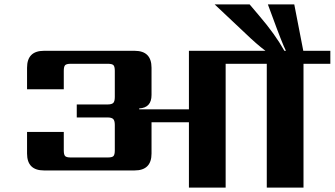

<svg xmlns="http://www.w3.org/2000/svg" viewBox="-20 -853 1522 873"><path d="M1482 -622V-563H1360V0H1193V-563H1006V0H839V-297H669V-155Q669 -78 592 -78H180Q103 -78 103 -155V-253H270V-169Q270 -150 276 -143.5Q282 -137 302 -137H470Q490 -137 496 -143.5Q502 -150 502 -169V-285Q502 -304 495 -311.5Q488 -319 468 -319H329V-378H468Q488 -378 495 -385Q502 -392 502 -412V-531Q502 -550 496 -556.5Q490 -563 470 -563H302Q282 -563 276 -556.5Q270 -550 270 -531V-447H103V-545Q103 -622 180 -622H592Q669 -622 669 -545V-421Q669 -363 613 -360V-356H839V-622H1187Q1148 -651 1094 -703L956 -833H1115L1159 -781Q1231 -697 1273 -622H1280Q1264 -653 1218 -779L1198 -833H1318L1359 -622Z"/></svg>

Font: Sarpanch
Style: Bold
Weight: 700
Designer: Manushi Parikh (Devanagari and Latin), Jyotish Sonowal (Devanagari)
Foundry: Indian Type Foundry
Version: Version 2.004;PS 1.0;hotconv 1.0.78;makeotf.lib2.5.61930; tt